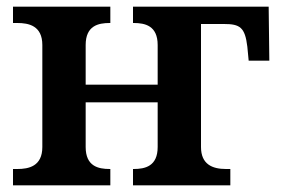

<svg xmlns="http://www.w3.org/2000/svg" viewBox="-20 -556 844 576"><path d="M19 0H311V-49H309C275 -49 237 -57 237 -115V-249H453V-115C453 -57 415 -49 381 -49H379V0H671V-49H658C617 -49 583 -63 583 -115V-484H652C700 -484 715 -474 722 -416L726 -374H788L786 -536H379V-487H381C415 -487 453 -479 453 -421V-302H237V-421C237 -479 275 -487 309 -487H311V-536H19V-487H32C66 -487 107 -479 107 -421V-115C107 -57 66 -49 32 -49H19Z"/></svg>

Font: Noto Serif Semi
Style: Regular
Weight: 600
Designer: Monotype Design Team
Foundry: Monotype Imaging Inc.
Version: Version 1.002